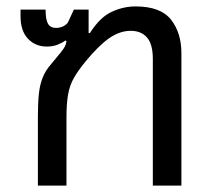

<svg xmlns="http://www.w3.org/2000/svg" viewBox="-20 -578 666 598"><path d="M98 0V-214Q98 -256 101 -285Q104 -314 113 -336.5Q122 -359 139 -378Q160 -403 169.5 -415Q179 -427 182.5 -434Q186 -441 187 -450L184 -452Q173 -444 158.5 -438.5Q144 -433 126 -433Q90 -433 67 -457.5Q44 -482 44 -527V-548H122Q122 -517 129.5 -504Q137 -491 155 -491Q164 -491 173.5 -494.5Q183 -498 191 -507L210 -548H256V-475H260Q291 -524 327.5 -541Q364 -558 402 -558Q480 -558 512.5 -517Q545 -476 545 -412V0H456V-395Q456 -440 438 -461Q420 -482 387 -482Q353 -482 320 -459Q287 -436 246 -386Q223 -358 210 -335Q197 -312 192 -283.5Q187 -255 187 -210V0Z"/></svg>

Font: Noto Sans Thai
Style: Regular
Weight: 400
Designer: Monotype Design Team
Foundry: Monotype Imaging Inc.
Version: Version 2.001